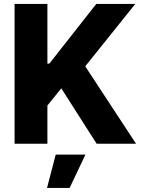

<svg xmlns="http://www.w3.org/2000/svg" viewBox="-20 -727 717 971"><path d="M53.7 -707H219.7V-405.3H229.5L466.8 -707H664.1L411.1 -391.6L668 0H468.8L290 -280.3L219.7 -193.4V0H53.7ZM261.7 54.7H412.1L332 223.6H217.8Z"/></svg>

Font: Pretendard JP ExtraBold
Style: Regular
Weight: 800
Designer: Base glyphs from Inter by Rasmus Andersson; Hangeul glyphs from Noto Sans CJK(Source Han Sans) by Jang Soo-young and Kan
Foundry: Kil Hyung-jin
Version: Version 1.309